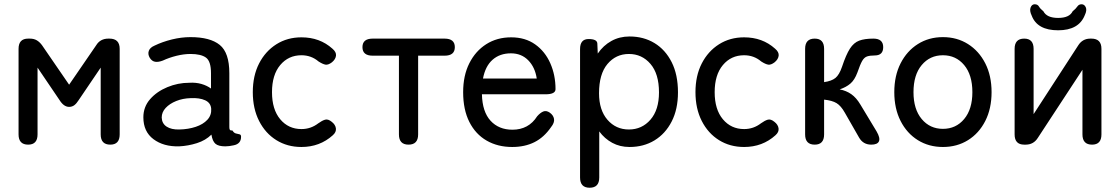

<svg xmlns="http://www.w3.org/2000/svg" viewBox="-20 -678 5251 900"><path d="M112 0Q67 0 67 -48V-449Q67 -497 112 -497H120Q139 -497 152.5 -489Q166 -481 177 -466L304 -281L431 -466Q450 -497 488 -497H493Q541 -497 541 -449V-48Q541 0 497 0Q452 0 452 -48V-361L349 -209Q339 -193 328.5 -185Q318 -177 304 -177Q279 -177 259 -209L156 -361V-48Q156 0 112 0Z M820 8Q747 10 699.5 -25.5Q652 -61 652 -128Q652 -177 683.5 -213Q715 -249 764.5 -269.5Q814 -290 867 -290Q898 -292 924 -284.5Q950 -277 969 -263V-335Q969 -391 945.5 -408Q922 -425 873 -425Q842 -425 807.5 -416.5Q773 -408 743 -394Q722 -386 707 -388.5Q692 -391 682 -407Q672 -424 677.5 -439.5Q683 -455 704 -464Q741 -482 785.5 -493Q830 -504 873 -504Q965 -504 1010 -467.5Q1055 -431 1055 -335V-82Q1055 -73 1057.5 -69.5Q1060 -66 1070 -66Q1076 -55 1085.5 -52.5Q1095 -50 1102.5 -48.5Q1110 -47 1110 -37Q1110 -4 1076 3Q1054 8 1036 8Q1004 8 990 -4Q976 -16 971 -47Q944 -20 903 -7Q862 6 820 8ZM821 -71Q863 -72 897.5 -83.5Q932 -95 952 -116.5Q972 -138 970 -168Q968 -196 941.5 -208Q915 -220 874 -218Q837 -217 806 -204.5Q775 -192 756.5 -172Q738 -152 738 -127Q739 -99 761 -84.5Q783 -70 821 -71Z M1393 11Q1327 11 1275.5 -21Q1224 -53 1194.5 -111Q1165 -169 1165 -246Q1165 -323 1194.5 -380.5Q1224 -438 1275.5 -470.5Q1327 -503 1393 -503Q1479 -503 1538 -450Q1557 -434 1555 -417Q1553 -400 1536 -386Q1519 -373 1506 -375Q1493 -377 1473 -390Q1439 -419 1393 -419Q1332 -419 1293.5 -373Q1255 -327 1255 -246Q1255 -165 1293.5 -119Q1332 -73 1393 -73Q1437 -73 1472 -100Q1490 -113 1504 -117Q1518 -121 1535 -107Q1552 -94 1554.5 -76.5Q1557 -59 1540 -44Q1479 11 1393 11Z M1895 0Q1850 0 1850 -48V-417H1727Q1679 -417 1679 -457Q1679 -497 1727 -497H2064Q2112 -497 2112 -457Q2112 -417 2064 -417H1940V-48Q1940 0 1895 0Z M2381 11Q2313 11 2261 -19Q2209 -49 2180 -106.5Q2151 -164 2151 -246Q2151 -324 2180 -381.5Q2209 -439 2259.5 -471Q2310 -503 2376 -503Q2442 -503 2488.5 -470Q2535 -437 2559.5 -381.5Q2584 -326 2584 -260Q2584 -236 2537 -236H2239Q2241 -154 2279.5 -112Q2318 -70 2382 -70Q2458 -70 2498 -133Q2513 -150 2527 -155.5Q2541 -161 2557 -150Q2574 -138 2577 -120.5Q2580 -103 2563 -82Q2530 -34 2485 -11.5Q2440 11 2381 11ZM2244 -310H2496Q2488 -363 2456 -395.5Q2424 -428 2375 -428Q2323 -428 2289 -398Q2255 -368 2244 -310Z M2744 202Q2699 202 2699 154V-448Q2699 -495 2739 -495Q2779 -495 2780 -474L2782 -427Q2808 -465 2846 -486Q2884 -507 2931 -507Q2997 -507 3048 -476Q3099 -445 3128.5 -386.5Q3158 -328 3158 -245Q3158 -166 3128.5 -108.5Q3099 -51 3048 -20Q2997 11 2931 11Q2886 11 2850 -8.5Q2814 -28 2789 -62V154Q2789 202 2744 202ZM2928 -71Q2989 -71 3029 -117Q3069 -163 3069 -245Q3069 -332 3029 -378.5Q2989 -425 2928 -425Q2867 -425 2827.5 -378Q2788 -331 2788 -241Q2788 -162 2827.5 -116.5Q2867 -71 2928 -71Z M3468 11Q3402 11 3350.5 -21Q3299 -53 3269.5 -111Q3240 -169 3240 -246Q3240 -323 3269.5 -380.5Q3299 -438 3350.5 -470.5Q3402 -503 3468 -503Q3554 -503 3613 -450Q3632 -434 3630 -417Q3628 -400 3611 -386Q3594 -373 3581 -375Q3568 -377 3548 -390Q3514 -419 3468 -419Q3407 -419 3368.5 -373Q3330 -327 3330 -246Q3330 -165 3368.5 -119Q3407 -73 3468 -73Q3512 -73 3547 -100Q3565 -113 3579 -117Q3593 -121 3610 -107Q3627 -94 3629.5 -76.5Q3632 -59 3615 -44Q3554 11 3468 11Z M3799 0Q3754 0 3754 -48V-449Q3754 -497 3799 -497Q3843 -497 3843 -449V-293Q3878 -298 3896 -312.5Q3914 -327 3927 -365Q3946 -422 3964 -450Q3982 -478 4007.5 -487.5Q4033 -497 4074 -497Q4120 -497 4120 -457Q4120 -418 4080 -418Q4058 -418 4044.5 -413.5Q4031 -409 4021.5 -392.5Q4012 -376 3999 -338Q3986 -303 3966 -286Q3946 -269 3916 -259Q3947 -253 3970.5 -236.5Q3994 -220 4013 -188L4089 -62Q4107 -31 4100 -15.5Q4093 0 4064 0Q4026 0 4007 -33L3940 -150Q3922 -182 3901.5 -194.5Q3881 -207 3843 -211V-48Q3843 0 3799 0Z M4400 11Q4334 11 4282.5 -21Q4231 -53 4201.5 -111Q4172 -169 4172 -246Q4172 -323 4201.5 -381Q4231 -439 4282.5 -471.5Q4334 -504 4400 -504Q4466 -504 4517.5 -471.5Q4569 -439 4598.5 -381Q4628 -323 4628 -246Q4628 -169 4598.5 -111Q4569 -53 4517.5 -21Q4466 11 4400 11ZM4400 -74Q4461 -74 4499.5 -120Q4538 -166 4538 -246Q4538 -327 4499.5 -373Q4461 -419 4400 -419Q4339 -419 4300.5 -373Q4262 -327 4262 -246Q4262 -166 4300.5 -120Q4339 -74 4400 -74Z M4781 0Q4736 0 4736 -48V-449Q4736 -497 4781 -497Q4825 -497 4825 -449V-143L5034 -465Q5054 -497 5091 -497H5096Q5143 -497 5143 -449V-48Q5143 0 5099 0Q5054 0 5054 -48V-351L4845 -32Q4825 0 4788 0ZM4940 -536Q4842 -536 4816 -605Q4805 -628 4811 -643Q4817 -658 4830 -658Q4844 -658 4850 -647.5Q4856 -637 4871 -625Q4887 -594 4940 -594Q4993 -594 5008 -625Q5023 -637 5030 -647.5Q5037 -658 5050 -658Q5063 -658 5069.5 -644Q5076 -630 5065 -607Q5037 -536 4940 -536Z"/></svg>

Font: Zen Maru Gothic Medium
Style: Regular
Weight: 500
Designer: Yoshimichi Ohira
Foundry: Positype
Version: Version 1.001